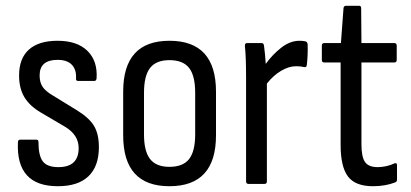

<svg xmlns="http://www.w3.org/2000/svg" viewBox="-20 -636 1420 664"><path d="M180 8Q35 8 42 -144Q42 -153 50 -153H106Q113 -153 113 -145Q113 -98 128 -78Q143 -58 182 -58Q252 -58 252 -124Q252 -169 206 -197L121 -247Q82 -270 64 -300.5Q46 -331 46 -375Q46 -434 80 -464.5Q114 -495 179 -495Q247 -495 282.5 -460Q318 -425 314 -365Q313 -356 306 -356H250Q247 -356 244.5 -358Q242 -360 243 -368Q244 -396 228 -412.5Q212 -429 179 -429Q117 -429 117 -375Q117 -351 127.5 -335.5Q138 -320 164 -305L247 -254Q289 -228 305.5 -200Q322 -172 322 -127Q322 -61 286 -26.5Q250 8 180 8Z M566 8Q406 8 406 -168V-319Q406 -495 566 -495Q727 -495 727 -319V-168Q727 8 566 8ZM566 -59Q613 -59 634 -86Q655 -113 655 -171V-315Q655 -374 634 -401Q613 -428 566 -428Q520 -428 499 -401Q478 -374 478 -315V-171Q478 -113 499 -86Q520 -59 566 -59Z M839 0Q831 0 831 -9V-367Q831 -440 827 -476Q826 -487 834 -487H885Q892 -487 893 -478Q895 -465 896.5 -448Q898 -431 899 -415Q922 -447 952.5 -471Q983 -495 1016 -495Q1028 -495 1036 -493Q1043 -492 1044 -482Q1045 -444 1041 -411Q1040 -402 1032 -404Q1020 -407 1004 -407Q979 -407 952 -391Q925 -375 903 -347V-9Q903 0 895 0Z M1270 8Q1209 8 1183.5 -25.5Q1158 -59 1158 -135V-420H1101Q1093 -420 1093 -429V-478Q1093 -487 1101 -487H1159L1168 -608Q1169 -616 1177 -616H1222Q1229 -616 1229 -608L1230 -487H1344Q1352 -487 1352 -478V-429Q1352 -420 1344 -420H1230V-137Q1230 -93 1242.5 -75.5Q1255 -58 1286 -58Q1301 -58 1316.5 -61.5Q1332 -65 1344 -71Q1353 -74 1353 -65V-15Q1353 -7 1346 -5Q1331 1 1311.5 4.5Q1292 8 1270 8Z"/></svg>

Font: Sofia Sans Cond
Style: Regular
Weight: 400
Width: 3
Designer: Botio Nikoltchev, Ani Petrova
Foundry: lettersoup
Version: Version 4.100; ttfautohint (v1.8.3)